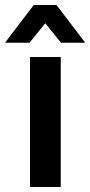

<svg xmlns="http://www.w3.org/2000/svg" viewBox="-61 -748 361 768"><path d="M59 -520H182V0H59ZM74 -728H165L280 -577H183L120 -655L57 -577H-41Z"/></svg>

Font: D-DIN
Style: DIN-Bold
Weight: 700
Designer: Charles Nix
Foundry: Datto Inc.
Version: Version 1.00